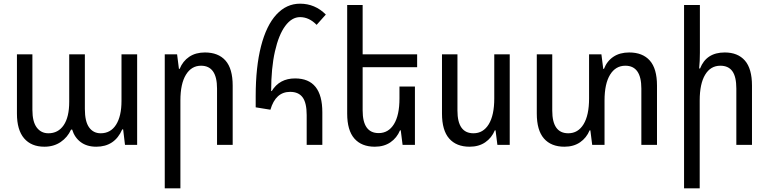

<svg xmlns="http://www.w3.org/2000/svg" viewBox="-20 -787 4176 1043"><path d="M72 -170V-492H156V-190Q156 -126 179.5 -94.5Q203 -63 243 -63Q296 -63 326 -107Q356 -151 356 -234V-492H441V-195Q441 -127 464 -95Q487 -63 527 -63Q581 -63 610.5 -109.5Q640 -156 640 -239V-492H725V0H659L649 -84H644Q603 10 503 10Q452 10 418.5 -15Q385 -40 372 -83H366Q347 -41 309.5 -15.5Q272 10 221 10Q150 10 111 -35.5Q72 -81 72 -170Z M875 -492H942L952 -413H956Q973 -455 1008 -478.5Q1043 -502 1093 -502Q1166 -502 1205 -458Q1244 -414 1244 -322V0H1159V-306Q1159 -430 1072 -430Q1020 -430 990 -381Q960 -332 960 -241V236H875Z M1646 -162Q1646 -228 1624 -258Q1602 -288 1556 -288Q1477 -288 1449 -191L1369 -204V-265Q1369 -423 1398 -536Q1427 -649 1481.5 -708Q1536 -767 1610 -767Q1691 -767 1750 -708L1700 -652Q1659 -694 1610 -694Q1565 -694 1529.5 -646Q1494 -598 1473.5 -507.5Q1453 -417 1453 -293L1456 -292Q1498 -361 1583 -361Q1731 -361 1731 -177V0H1646Z M1950 -422V-187Q1950 -64 2037 -64Q2090 -64 2120 -112.5Q2150 -161 2150 -252V-317H2234V0H2167L2157 -79H2153Q2136 -38 2101 -14Q2066 10 2016 10Q1944 10 1905 -34.5Q1866 -79 1866 -170V-760H1950V-492H2246V-422Z M2749 0H2682L2672 -79H2668Q2651 -38 2616 -14Q2581 10 2531 10Q2459 10 2420 -34.5Q2381 -79 2381 -170V-492H2465V-186Q2465 -63 2552 -63Q2605 -63 2635 -112Q2665 -161 2665 -252V-492H2749Z M3549 -322V0H3464V-306Q3464 -430 3377 -430Q3324 -430 3294 -381Q3264 -332 3264 -241V0H3197L3187 -79H3183Q3166 -38 3131 -14Q3096 10 3046 10Q2974 10 2935 -34.5Q2896 -79 2896 -170V-492H2980V-186Q2980 -63 3067 -63Q3120 -63 3150 -112Q3180 -161 3180 -252V-492H3247L3257 -413H3261Q3277 -455 3312 -478.5Q3347 -502 3398 -502Q3471 -502 3510 -458Q3549 -414 3549 -322Z M3782 -500Q3782 -454 3778 -415H3783Q3817 -502 3917 -502Q3988 -502 4026.5 -458Q4065 -414 4065 -322V0H3980V-306Q3980 -370 3958.5 -400Q3937 -430 3893 -430Q3840 -430 3810.5 -381Q3781 -332 3781 -241V236H3696V-760H3782Z"/></svg>

Font: Noto Sans Armenian Narrow
Style: Regular
Weight: 400
Width: 4
Designer: Monotype Design team
Foundry: Monotype Imaging Inc.
Version: Version 1.000